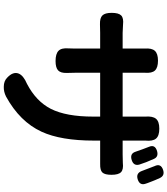

<svg xmlns="http://www.w3.org/2000/svg" viewBox="45 -878 886 1016"><g transform="rotate(90 488.0 -370.0)"><path d="M439 53Q409 53 391 35Q358 4 369 -25Q379 -51 424 -70Q516 -118 556 -196Q597 -277 597 -420V-457H365V-324Q365 -294 366 -281Q367 -248 352.5 -234.5Q338 -221 303 -221Q265 -221 249 -236.5Q233 -252 236 -289Q237 -300 237 -324V-457H154Q122 -457 109 -456Q75 -455 61.5 -469Q48 -483 48 -518Q48 -555 62 -568.5Q76 -582 111 -578Q137 -576 154 -576H237V-674Q237 -684 237 -693Q234 -730 249 -746.5Q264 -763 301 -763Q338 -763 353 -747Q368 -731 365 -694Q365 -684 365 -673V-576H481H597V-680Q597 -688 597 -696Q594 -735 608.5 -752.5Q623 -770 661 -770Q699 -770 713.5 -752.5Q728 -735 724 -696Q724 -688 724 -680V-576H797Q829 -576 842 -577Q877 -581 891 -567.5Q905 -554 905 -517Q905 -482 893 -469Q881 -456 847 -457Q823 -457 798 -457H724V-424Q724 -249 677 -147Q624 -32 491 41Q465 54 439 53ZM783 -644Q769 -685 757 -715Q743 -747 779 -758Q810 -767 821 -741Q826 -729 838 -701Q843 -688 851 -664Q859 -634 827 -624Q793 -613 783 -644ZM885 -677Q870 -717 859 -745Q843 -778 879 -790Q909 -800 922 -773Q926 -765 933 -748Q937 -738 939 -733Q943 -724 949 -707Q951 -701 952 -698Q963 -667 930 -656Q897 -645 885 -677Z"/></g></svg>

Font: GenSenRounded TW B
Style: Regular
Weight: 700
Version: Version 1.501;PS 1;hotconv 16.6.51;makeotf.lib2.5.65220